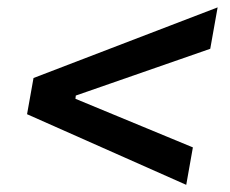

<svg xmlns="http://www.w3.org/2000/svg" viewBox="-20 -608 626 523"><path d="M487.3 -104.5 53.7 -296.9 71.3 -395.5 572.8 -587.9 552.7 -475.1 186.5 -347.7 185.5 -338.9 505.4 -206.5Z"/></svg>

Font: Cascadia Code PL
Style: Italic
Weight: 400
Italic angle: -10°
Monospace: yes
Designer: Aaron Bell
Foundry: Saja Typeworks
Version: Version 2404.023